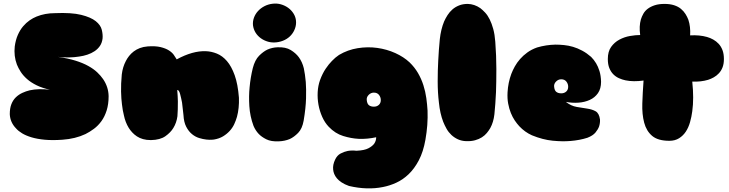

<svg xmlns="http://www.w3.org/2000/svg" viewBox="-20 -780 4102 1080"><path d="M306 -460Q362 -452 404 -439Q446 -426 476.5 -409Q507 -392 527 -373Q547 -354 560 -335Q590 -291 591 -239Q591 -194 580 -159Q569 -124 550.5 -98.5Q532 -73 508.5 -55.5Q485 -38 461 -26Q404 1 331 6Q275 10 232 6Q189 2 157.5 -7.5Q126 -17 104.5 -30Q83 -43 70 -58Q37 -92 35 -138Q35 -171 44 -194Q53 -217 69 -232.5Q85 -248 105.5 -257.5Q126 -267 147 -272Q197 -283 261 -275Q217 -285 185.5 -300.5Q154 -316 132 -335.5Q110 -355 96.5 -376Q83 -397 75 -417Q57 -465 63 -519Q68 -556 80.5 -584Q93 -612 110 -632Q127 -652 146.5 -665.5Q166 -679 186 -687Q233 -706 289 -706Q382 -710 436.5 -696.5Q491 -683 518.5 -661Q546 -639 552.5 -612.5Q559 -586 557 -564Q554 -539 542 -521.5Q530 -504 512 -492Q494 -480 471.5 -472.5Q449 -465 426 -462Q372 -453 306 -460Z M1324 -230Q1326 -171 1313 -123Q1307 -102 1297.5 -81.5Q1288 -61 1272 -43.5Q1256 -26 1234.5 -13Q1213 0 1183 5Q1183 5 1171 6Q1159 7 1140.5 5Q1122 3 1100.5 -3.5Q1079 -10 1060 -25.5Q1041 -41 1027.5 -67Q1014 -93 1012 -133Q1008 -172 1004 -203Q999 -229 993 -251.5Q987 -274 977 -274Q980 -237 980.5 -210Q981 -183 980 -164Q979 -142 978 -126Q973 -89 955 -60Q940 -35 910.5 -14Q881 7 829 8Q804 8 784.5 2.5Q765 -3 750 -13Q735 -23 723.5 -35.5Q712 -48 704 -61Q685 -92 677 -131Q670 -158 666 -193Q662 -223 661 -265Q660 -307 665 -361Q670 -403 688 -437Q695 -451 706 -465Q717 -479 732 -490.5Q747 -502 766.5 -509.5Q786 -517 811 -519Q855 -522 883.5 -515Q912 -508 930 -496.5Q948 -485 957.5 -471.5Q967 -458 974 -446Q1064 -495 1138 -492Q1169 -491 1200 -478.5Q1231 -466 1256.5 -436.5Q1282 -407 1300 -357Q1318 -307 1324 -230Z M1645 -663Q1647 -641 1639.5 -620Q1632 -599 1617.5 -582.5Q1603 -566 1582 -555.5Q1561 -545 1536 -542Q1510 -539 1487.5 -545.5Q1465 -552 1447 -565Q1429 -578 1417.5 -596.5Q1406 -615 1403 -638Q1401 -660 1408.5 -680.5Q1416 -701 1431 -717.5Q1446 -734 1467 -745Q1488 -756 1513 -759Q1538 -762 1560.5 -755.5Q1583 -749 1601 -736Q1619 -723 1631 -704Q1643 -685 1645 -663ZM1688 -101Q1680 -56 1657 -32.5Q1634 -9 1610 2Q1581 14 1548 15Q1505 17 1478 3.5Q1451 -10 1435 -27Q1417 -46 1406 -72Q1386 -126 1382.5 -183.5Q1379 -241 1384 -289Q1389 -344 1402 -397Q1414 -443 1437.5 -466.5Q1461 -490 1484 -501Q1511 -513 1541 -514Q1587 -516 1615.5 -498.5Q1644 -481 1661 -458Q1680 -432 1689 -396Q1696 -363 1700 -319Q1703 -281 1701.5 -226.5Q1700 -172 1688 -101Z M1943 266Q1918 257 1901.5 246Q1885 235 1875 223Q1865 211 1860 198.5Q1855 186 1854 174Q1851 147 1865 118Q1876 94 1896 83.5Q1916 73 1936 69Q1959 65 1985 68Q2030 66 2052.5 54Q2075 42 2085 28Q2096 12 2096 -8Q2046 3 1998 1Q1956 -1 1910.5 -15Q1865 -29 1829 -67Q1807 -90 1792.5 -122.5Q1778 -155 1771.5 -190.5Q1765 -226 1767 -262Q1769 -298 1780 -329Q1794 -367 1812 -393.5Q1830 -420 1847 -437Q1866 -457 1887 -471Q1936 -500 1992 -509Q2048 -518 2102 -510.5Q2156 -503 2203.5 -481.5Q2251 -460 2284 -429Q2312 -402 2331 -369.5Q2350 -337 2361.5 -301Q2373 -265 2378 -228.5Q2383 -192 2385 -158Q2388 -78 2373 6Q2361 74 2336 121.5Q2311 169 2278.5 200Q2246 231 2208.5 248Q2171 265 2134 272Q2046 290 1943 266ZM2083 -259Q2066 -259 2053.5 -246Q2041 -233 2043 -217Q2045 -196 2055.5 -188Q2066 -180 2083 -180Q2100 -180 2111 -190Q2122 -200 2122 -217Q2122 -233 2112 -246Q2102 -259 2083 -259Z M2449 -202Q2442 -259 2442 -321.5Q2442 -384 2445 -438Q2448 -500 2454 -560Q2460 -615 2478 -659Q2486 -677 2497.5 -695Q2509 -713 2525 -727Q2541 -741 2562.5 -749.5Q2584 -758 2611 -758Q2649 -757 2682 -734Q2695 -724 2709 -709Q2723 -694 2734.5 -671Q2746 -648 2754.5 -617Q2763 -586 2766 -545Q2772 -465 2772 -392Q2772 -319 2770 -262Q2767 -195 2761 -137Q2756 -93 2738 -60Q2730 -46 2718.5 -32Q2707 -18 2690.5 -7.5Q2674 3 2652 9Q2630 15 2602 14Q2576 13 2555.5 3.5Q2535 -6 2519 -21Q2503 -36 2492 -55.5Q2481 -75 2473 -95Q2455 -142 2449 -202Z M3163 -207Q3192 -184 3224 -178.5Q3256 -173 3283.5 -169Q3311 -165 3330.5 -154Q3350 -143 3355 -108Q3356 -88 3350 -69Q3344 -52 3329.5 -34.5Q3315 -17 3284 -5Q3240 9 3189 13Q3145 17 3089 11.5Q3033 6 2972 -19Q2932 -37 2901 -70Q2888 -84 2875.5 -102.5Q2863 -121 2853.5 -144.5Q2844 -168 2838.5 -197Q2833 -226 2835 -261Q2838 -315 2856 -364Q2864 -385 2876 -406.5Q2888 -428 2905.5 -448Q2923 -468 2946.5 -485Q2970 -502 3001 -513Q3052 -528 3105 -529Q3127 -529 3152.5 -526.5Q3178 -524 3203.5 -516.5Q3229 -509 3255 -495Q3281 -481 3305 -460Q3321 -444 3333 -424Q3344 -406 3352 -380.5Q3360 -355 3361 -320Q3361 -281 3343.5 -256Q3326 -231 3297.5 -218Q3269 -205 3233.5 -202.5Q3198 -200 3163 -207ZM3137 -334Q3120 -334 3107.5 -321Q3095 -308 3097 -292Q3099 -271 3109.5 -263Q3120 -255 3137 -255Q3154 -255 3165 -265Q3176 -275 3176 -292Q3176 -308 3166 -321Q3156 -334 3137 -334Z M3581 -583Q3574 -632 3585 -671Q3590 -687 3599 -703Q3608 -719 3624 -731Q3640 -743 3663 -750.5Q3686 -758 3718 -758Q3749 -758 3772 -750.5Q3795 -743 3810.5 -730Q3826 -717 3836 -701Q3846 -685 3852 -669Q3865 -630 3862 -581Q3915 -584 3957 -572Q3975 -567 3992 -557.5Q4009 -548 4022.5 -533.5Q4036 -519 4044 -498Q4052 -477 4052 -448Q4052 -421 4044.5 -401.5Q4037 -382 4024 -368Q4011 -354 3995 -345Q3979 -336 3963 -331Q3923 -319 3874 -321Q3884 -227 3874 -154Q3870 -123 3861.5 -93Q3853 -63 3838 -40Q3823 -17 3800 -2.5Q3777 12 3745 12Q3681 12 3648.5 -15.5Q3616 -43 3603.5 -90Q3591 -137 3593 -198Q3595 -259 3600 -327Q3543 -319 3499 -328Q3480 -332 3462 -340Q3444 -348 3430 -362Q3416 -376 3407.5 -397Q3399 -418 3399 -448Q3399 -490 3417.5 -516Q3436 -542 3464 -557Q3492 -572 3523.5 -577.5Q3555 -583 3581 -583Z"/></svg>

Font: Sniglet
Style: ExtraBold
Weight: 800
Version: Version 2.000; ttfautohint (v0.95) -l 8 -r 50 -G 200 -x 14 -